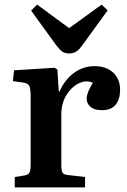

<svg xmlns="http://www.w3.org/2000/svg" viewBox="-20 -813 551 833"><path d="M44 0V-45L88 -52Q103 -55 108 -64.5Q113 -74 113 -100V-394Q113 -427 107.5 -439.5Q102 -452 79 -455L36 -461L41 -508L217 -519L229 -511L235 -416H238Q262 -469 302 -497.5Q342 -526 390 -526Q441 -526 471 -498Q501 -470 501 -424Q501 -382 481.5 -358.5Q462 -335 423 -335Q389 -335 372.5 -349.5Q356 -364 356 -385Q356 -398 362 -413.5Q368 -429 383 -454Q353 -467 321 -451Q289 -435 267.5 -399.5Q246 -364 246 -316V-98Q246 -75 250.5 -65.5Q255 -56 272 -54L349 -45V0ZM280 -581Q262 -581 250.5 -589Q239 -597 223 -618L115 -767L141 -793L280 -691L421 -793L447 -768L333 -611Q320 -594 307.5 -587.5Q295 -581 280 -581Z"/></svg>

Font: Literata 36pt SemiBold
Style: Regular
Weight: 600
Designer: Latin by Veronika Burian and Jose Scaglione. Greek by Irene Vlachou. Cyrillic by Vera Evstafieva.
Foundry: TypeTogether
Version: Version 3.002